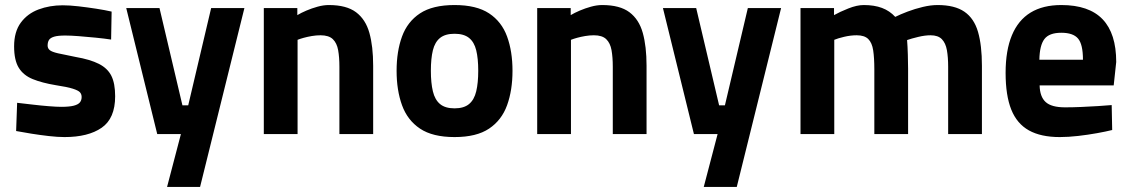

<svg xmlns="http://www.w3.org/2000/svg" viewBox="-20 -532 4484 762"><path d="M236 12Q209 12 174 8Q139 4 104.5 -1.5Q70 -7 44 -12L48 -124Q75 -121 108.5 -117Q142 -113 173.5 -110.5Q205 -108 223 -108Q255 -108 272.5 -112.5Q290 -117 297 -125.5Q304 -134 304 -147Q304 -158 297.5 -165.5Q291 -173 269 -180Q247 -187 201 -194Q147 -203 110 -218Q73 -233 54.5 -263Q36 -293 36 -348Q36 -406 62.5 -442Q89 -478 133 -494.5Q177 -511 229 -511Q256 -511 291 -507Q326 -503 361.5 -497.5Q397 -492 423 -486L421 -375Q395 -379 360 -382.5Q325 -386 292.5 -388.5Q260 -391 239 -391Q210 -391 195 -386.5Q180 -382 174.5 -373.5Q169 -365 169 -351Q169 -340 177.5 -333Q186 -326 210 -320.5Q234 -315 280 -306Q338 -296 372.5 -278.5Q407 -261 422 -231Q437 -201 437 -150Q437 -62 383.5 -25Q330 12 236 12Z M643 210 698 0H604L481 -500H613L704 -114H727L818 -500H950L774 210Z M1027 0V-500H1160V-472Q1175 -481 1196 -490Q1217 -499 1240.5 -505.5Q1264 -512 1285 -512Q1355 -512 1393 -483.5Q1431 -455 1446 -401.5Q1461 -348 1461 -271V0H1327V-267Q1327 -305 1322 -333Q1317 -361 1301 -376.5Q1285 -392 1252 -392Q1235 -392 1217.5 -389Q1200 -386 1185.5 -382Q1171 -378 1161 -374V0Z M1784 12Q1697 12 1647 -21.5Q1597 -55 1575.5 -114.5Q1554 -174 1554 -251Q1554 -328 1575.5 -387Q1597 -446 1647 -479Q1697 -512 1784 -512Q1871 -512 1921 -479Q1971 -446 1992.5 -387Q2014 -328 2014 -251Q2014 -174 1992.5 -114.5Q1971 -55 1921 -21.5Q1871 12 1784 12ZM1784 -102Q1821 -102 1841.5 -119Q1862 -136 1870 -169.5Q1878 -203 1878 -251Q1878 -300 1870 -332.5Q1862 -365 1841.5 -381.5Q1821 -398 1784 -398Q1747 -398 1726.5 -381.5Q1706 -365 1698 -332.5Q1690 -300 1690 -251Q1690 -203 1698 -169.5Q1706 -136 1726.5 -119Q1747 -102 1784 -102Z M2112 0V-500H2245V-472Q2260 -481 2281 -490Q2302 -499 2325.5 -505.5Q2349 -512 2370 -512Q2440 -512 2478 -483.5Q2516 -455 2531 -401.5Q2546 -348 2546 -271V0H2412V-267Q2412 -305 2407 -333Q2402 -361 2386 -376.5Q2370 -392 2337 -392Q2320 -392 2302.5 -389Q2285 -386 2270.5 -382Q2256 -378 2246 -374V0Z M2773 210 2828 0H2734L2611 -500H2743L2834 -114H2857L2948 -500H3080L2904 210Z M3157 0V-500H3290V-472Q3313 -485 3347 -498.5Q3381 -512 3408 -512Q3450 -512 3480.5 -500.5Q3511 -489 3533 -465Q3553 -475 3582 -486Q3611 -497 3642.5 -504.5Q3674 -512 3701 -512Q3769 -512 3807.5 -485.5Q3846 -459 3861.5 -405.5Q3877 -352 3877 -271V0H3743V-267Q3743 -305 3738 -333Q3733 -361 3718 -376.5Q3703 -392 3673 -392Q3651 -392 3624 -385.5Q3597 -379 3580 -373Q3582 -349 3583 -314.5Q3584 -280 3584 -259V0H3450V-257Q3450 -302 3445.5 -332Q3441 -362 3426 -377Q3411 -392 3380 -392Q3356 -392 3330.5 -386Q3305 -380 3291 -374V0Z M4186 12Q4111 12 4063.5 -14.5Q4016 -41 3993.5 -97Q3971 -153 3971 -243Q3971 -332 3996 -392Q4021 -452 4070 -482Q4119 -512 4192 -512Q4302 -512 4356 -455.5Q4410 -399 4410 -286L4400 -193H4106Q4107 -148 4130 -127Q4153 -106 4207 -106Q4237 -106 4271.5 -107.5Q4306 -109 4338 -111Q4370 -113 4392 -115L4394 -16Q4370 -10 4334 -3.5Q4298 3 4259 7.5Q4220 12 4186 12ZM4105 -295H4278Q4278 -356 4258.5 -379Q4239 -402 4192 -402Q4144 -402 4125 -377Q4106 -352 4105 -295Z"/></svg>

Font: Titillium Web SemiBold
Style: Regular
Weight: 600
Designer: Mohamed Gaber, Accademia di Belle Arti di Urbino
Foundry: Kief Type Foundry, Accademia di Belle Arti di Urbino
Version: Version 3.000; ttfautohint (v1.8.4)